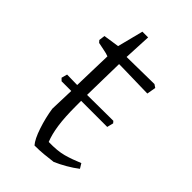

<svg xmlns="http://www.w3.org/2000/svg" viewBox="-178 -615 687 687"><g transform="rotate(45 165.0 -271.5)"><path d="M135 9Q120 -8 106.5 -48.5Q93 -89 87 -129Q88 -169 90 -222H41L32 -231L38 -253Q65 -252 90 -252Q91 -290 92 -329Q93 -368 94 -401Q85 -405 66 -408.5Q47 -412 39 -414L32 -422L35 -445L95 -454L120 -552H149L144 -448L283 -450L295 -442L289 -408Q281 -408 262 -408.5Q243 -409 220 -409.5Q197 -410 176 -410.5Q155 -411 143 -411Q142 -378 141.5 -333.5Q141 -289 140 -252Q166 -252 198 -252.5Q230 -253 272 -253L278 -246L272 -222H140Q140 -207 140 -196Q140 -139 145.5 -101Q151 -63 162 -36Q207 -35 236 -43Q265 -51 298 -65L309 -47Q291 -33 268.5 -20Q246 -7 225 2Q201 5 180.5 7Q160 9 135 9Z"/></g></svg>

Font: Labrada Light
Style: Regular
Weight: 300
Designer: Mercedes Jáuregui
Foundry: Omnibus-Type Team
Version: Version 1.000; ttfautohint (v1.8.4.7-5d5b)